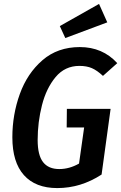

<svg xmlns="http://www.w3.org/2000/svg" viewBox="-20 -945 618 979"><path d="M578 -623 505 -558Q475 -586 448.5 -597.5Q422 -609 385 -609Q311 -609 263.5 -552Q216 -495 194 -408.5Q172 -322 172 -231Q172 -154 199.5 -118.5Q227 -83 282 -83Q334 -83 383 -111L409 -295H320L321 -390H544L498 -55Q392 14 272 14Q161 14 102 -52Q43 -118 43 -245Q43 -360 81 -465.5Q119 -571 196.5 -638Q274 -705 387 -705Q503 -705 578 -623ZM527 -831 313 -751 285 -812 485 -925Z"/></svg>

Font: Fira Sans Condensed Medium
Style: Italic
Weight: 500
Width: 3
Italic angle: -8°
Designer: bBox Type GmbH & Carrois Corporate GbR & Edenspiekermann AG
Foundry: bBox Type GmbH & Carrois Corporate GbR & Edenspiekermann AG
Version: Version 4.301